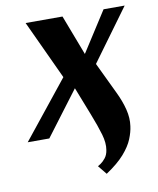

<svg xmlns="http://www.w3.org/2000/svg" viewBox="-79 -563 672 815"><g transform="rotate(-10 257.0 -155.0)"><path d="M284 152Q286 151 296 144.5Q306 138 317 124.5Q328 111 331 90Q336 61 325 23Q314 -15 292 -71L245 -191L101 0H8L205 -246L87 -500H246L312 -327L423 -500H514L351 -277L415 -143Q435 -102 444.5 -64Q454 -26 449 8Q446 33 434 62.5Q422 92 394 124Q366 156 315 190Z"/></g></svg>

Font: Arsenal SC
Style: Bold Italic
Weight: 700
Italic angle: -9.10001°
Designer: Andrij Shevchenko
Foundry: Stairsfor
Version: Version 2.001; ttfautohint (v1.8.4.7-5d5b)